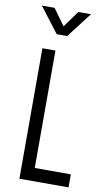

<svg xmlns="http://www.w3.org/2000/svg" viewBox="-106 -1038 603 1087"><g transform="rotate(10 195.5 -494.0)"><path d="M163 -750V-75H370.5V0H88V-750ZM154 -842.5 43 -987.5H116L184.5 -893L252.5 -987.5H325.5L214 -842.5Z"/></g></svg>

Font: Mohave Light
Style: Regular
Weight: 400
Version: Version 2.003